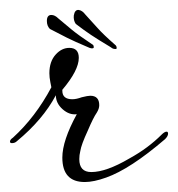

<svg xmlns="http://www.w3.org/2000/svg" viewBox="-23 -349 357 385"><path d="M161 -252Q158 -252 152 -255Q126 -266 111 -273.5Q96 -281 77 -291Q71 -297 71 -307Q71 -319 80 -319Q87 -319 94 -312Q108 -300 121.5 -289Q135 -278 162 -260Q165 -259 165 -254Q165 -252 161 -252ZM206 -251Q203 -251 198 -255Q173 -270 159.5 -279Q146 -288 129 -301Q124 -308 125 -318Q127 -330 135 -329Q142 -328 148 -320Q161 -306 172.5 -293Q184 -280 208 -259Q211 -257 211 -252Q210 -250 206 -251ZM147 16Q102 16 102 -33Q102 -67 131 -120Q116 -118 102.5 -130Q89 -142 89 -158Q63 -109 11 -66Q7 -62 1 -62Q-3 -62 -3 -65Q-3 -69 3 -73Q48 -114 80 -174L78 -184Q77 -189 76.5 -193.5Q76 -198 76 -202Q76 -226 89 -240Q101 -253 116 -253Q135 -253 135 -233Q135 -208 102 -169V-167Q102 -150 122 -150Q130 -150 141 -154Q153 -157 158 -157Q176 -157 176 -138Q176 -131 171 -123Q164 -113 153 -87Q140 -59 138 -46Q137 -42 136.5 -38Q136 -34 136 -30Q136 -4 160 -4Q190 -4 236 -31Q256 -42 272 -54Q288 -66 301 -79Q307 -85 311 -85Q314 -85 314 -81Q314 -76 308 -70Q238 -10 190 7Q165 16 147 16ZM161 -252Q158 -252 152 -255Q126 -266 111 -273.5Q96 -281 77 -291Q71 -297 71 -307Q71 -319 80 -319Q87 -319 94 -312Q108 -300 121.5 -289Q135 -278 162 -260Q165 -259 165 -254Q165 -252 161 -252Z"/></svg>

Font: Passions Conflict
Style: Regular
Weight: 400
Designer: Robert E. Leuschke
Foundry: Robert E. Leuschke
Version: Version 1.010; ttfautohint (v1.8.3)